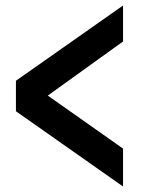

<svg xmlns="http://www.w3.org/2000/svg" viewBox="-20 -705 576 699"><path d="M428 -26V-164L154 -357L428 -554V-685L38 -411V-300Z"/></svg>

Font: Spoqa Han Sans Neo Bold
Style: Bold
Weight: 700
Designer: [Spoqa Han Sans Neo] Dong-huui Kim  Younghwa Kang  Yujin Lee  [Noto Sans] Ryoko NISHIZUKA  (kana & ideographs); Paul D. 
Foundry: Spoqa (http://www.spoqa-han-sans.com)
Version: Version 1.000